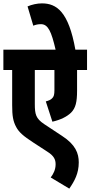

<svg xmlns="http://www.w3.org/2000/svg" viewBox="-20 -916 535 1136"><path d="M495 -502V-622H426C386 -847 315 -896 228 -896C200 -896 168 -889 143 -878L177 -764C191 -770 206 -773 222 -773C265 -773 284 -729 309 -622H0V-502H52V-294C52 -231 57 -199 76 -164C92 -134 118 -111 175 -74L261 -18C301 7 309 30 309 56C309 88 296 113 280 134L390 200C421 155 446 110 446 45C446 -9 427 -60 347 -112L241 -182C192 -215 186 -240 186 -301V-502H302V-383C302 -357 299 -344 288 -334C281 -326 267 -320 251 -316L290 -196C338 -207 375 -225 400 -249C428 -277 436 -313 436 -380V-502Z"/></svg>

Font: Noto Sans Devanagari UI ExtraCondensed ExtraBold
Style: Regular
Weight: 800
Width: 2
Designer: Jelle Bosma - Monotype Design Team
Foundry: Monotype Imaging Inc.
Version: Version 2.003